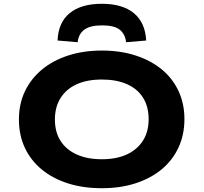

<svg xmlns="http://www.w3.org/2000/svg" viewBox="-20 -983 1075 1014"><path d="M518 11Q419 11 339 -14.5Q259 -40 201 -87.5Q143 -135 111.5 -202Q80 -269 80 -352Q80 -435 112 -501.5Q144 -568 202 -616Q260 -664 340.5 -690Q421 -716 518 -716Q616 -716 696 -690Q776 -664 833.5 -617Q891 -570 922.5 -503Q954 -436 954 -354Q954 -271 922.5 -203.5Q891 -136 833.5 -88.5Q776 -41 696 -15Q616 11 518 11ZM518 -142Q594 -142 649 -167Q704 -192 734.5 -239.5Q765 -287 765 -353Q765 -420 735.5 -467Q706 -514 650.5 -538.5Q595 -563 518 -563Q440 -563 385 -538Q330 -513 300 -465.5Q270 -418 270 -352Q270 -285 300 -238.5Q330 -192 385.5 -167Q441 -142 518 -142ZM390 -760 284 -769Q288 -865 348.5 -914Q409 -963 518 -963Q627 -963 687 -913.5Q747 -864 752 -769L646 -760Q641 -803 612.5 -826Q584 -849 519 -849Q456 -849 425.5 -826.5Q395 -804 390 -760Z"/></svg>

Font: Nunito Sans 7pt Expanded ExtraBold
Style: Regular
Weight: 800
Width: 7
Designer: Vernon Adams
Foundry: Vernon Adams
Version: Version 3.101;gftools[0.9.27]